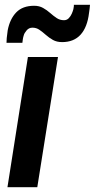

<svg xmlns="http://www.w3.org/2000/svg" viewBox="-20 -778 394 798"><path d="M135 0H11L96 -541H221ZM7 -600Q7 -609 8 -620Q9 -631 12 -652Q21 -699 47.5 -726.5Q74 -754 122 -754Q143 -754 159 -745Q175 -736 188.5 -724Q202 -712 215.5 -703Q229 -694 246 -694Q258 -694 266 -702.5Q274 -711 278.5 -721.5Q283 -732 285 -740Q287 -749 287 -752.5Q287 -756 287 -758H354Q353 -749 352.5 -742Q352 -735 350 -724Q343 -665 315 -634Q287 -603 238 -603Q216 -603 200 -612Q184 -621 170.5 -633Q157 -645 144 -654Q131 -663 115 -663Q100 -663 90.5 -651.5Q81 -640 79 -632Q76 -623 75 -615.5Q74 -608 73 -600Z"/></svg>

Font: Georama ExtraCondensed Thin SemiBold
Style: Italic
Weight: 600
Italic angle: -9°
Version: Version 1.001